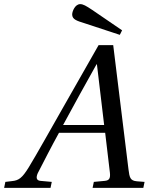

<svg xmlns="http://www.w3.org/2000/svg" viewBox="-43 -911 721 931"><path d="M307 -841C307 -817 329 -810 368 -798L538 -742L549 -764L404 -863C374 -883 360 -891 346 -891C321 -891 307 -856 307 -841ZM-23 0H202L208 -29L153 -34C133 -36 131 -50 140 -71C173 -135 206 -200 243 -267H467L490 -73C493 -44 485 -36 465 -34L412 -29L406 0H652L658 -29L620 -32C589 -35 585 -49 580 -90L506 -692H435L267 -397C216 -308 133 -159 96 -99C64 -47 47 -36 16 -33L-17 -29ZM263 -305C316 -404 371 -502 425 -599H427L462 -305Z"/></svg>

Font: Heuristica
Style: Italic
Weight: 400
Italic angle: -13°
Version: Version 1.0.1